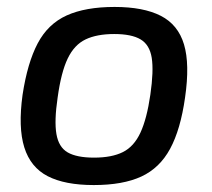

<svg xmlns="http://www.w3.org/2000/svg" viewBox="-20 -520 612 553"><path d="M310 -500Q393 -500 443 -474.5Q493 -449 510 -392Q527 -335 513 -239Q500 -147 470 -91.5Q440 -36 387 -11.5Q334 13 250 13Q167 13 117.5 -12.5Q68 -38 50 -95.5Q32 -153 45 -247Q59 -339 88.5 -395Q118 -451 172 -475.5Q226 -500 310 -500ZM309 -422Q259 -422 226.5 -406.5Q194 -391 175 -351.5Q156 -312 146 -239Q136 -172 142.5 -134Q149 -96 175 -81Q201 -66 251 -66Q302 -66 334 -82Q366 -98 384.5 -138Q403 -178 413 -247Q423 -316 417 -353.5Q411 -391 385 -406.5Q359 -422 309 -422Z"/></svg>

Font: Exo 2 Medium
Style: Italic
Weight: 500
Italic angle: -8°
Designer: Natanael Gama
Foundry: Natanael Gama
Version: Version 2.010